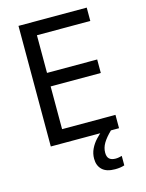

<svg xmlns="http://www.w3.org/2000/svg" viewBox="-136 -795 835 1098"><g transform="rotate(-15 281.5 -246.5)"><path d="M84 0V-714H488V-635H172V-412H469V-332H172V-79H488V0ZM406 221Q355 221 330 197Q305 173 305 132Q305 101 318 74Q331 47 351.5 25Q372 3 393 -14L440 0Q407 32 391 59Q375 86 375 115Q375 140 387.5 151.5Q400 163 425 163Q435 163 445 161Q455 159 462 157V213Q450 217 436.5 219Q423 221 406 221Z"/></g></svg>

Font: Noto Sans Mono SemiCondensed
Style: Regular
Weight: 400
Width: 4
Designer: Monotype Design Team
Foundry: Monotype Imaging Inc.
Version: Version 2.010